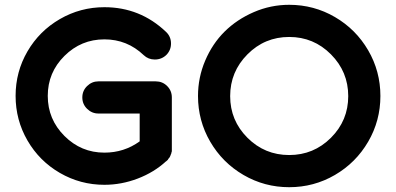

<svg xmlns="http://www.w3.org/2000/svg" viewBox="-20 -757 1650 800"><path d="M696 -138V-137Q696 -137 696 -137V-136Q696 -135 696 -134V-133Q696 -132 696 -131.5Q696 -131 696 -130.5Q696 -130 696 -128Q696 -128 696 -127Q695 -123 695 -123Q695 -124 695 -124Q695 -123 694 -120Q694 -120 694 -119Q695 -123 695 -123Q694 -117 690 -109L691 -110V-111Q691 -110 690 -108L689 -107Q689 -107 689.5 -107.5Q690 -108 690 -109Q690 -108 689.5 -107.5Q689 -107 689 -106Q688 -105 688 -104Q687 -103 687 -102Q686 -101 686 -100.5Q686 -100 685.5 -99.5Q685 -99 685 -99Q685 -100 685 -100Q685 -99 683 -97Q684 -97 684 -97.5Q684 -98 685 -99Q684 -98 684 -97.5Q684 -97 683 -97Q682 -95 681 -94L680 -93V-92Q678 -90 678 -90Q678 -90 677 -90H678Q677 -89 676 -88Q674 -86 673.5 -86Q673 -86 673 -85Q673 -85 672 -85Q622 -39 554 -13Q486 13 415 13Q315 13 229.5 -36.5Q144 -86 94.5 -171.5Q45 -257 45 -357.5Q45 -458 94.5 -543Q144 -628 229.5 -677.5Q315 -727 415 -727Q564 -727 672 -624Q692 -605 692.5 -577Q693 -549 674 -529Q654 -509 625 -509Q598 -509 579 -527Q510 -593 415 -593Q318 -593 248.5 -524Q179 -455 179 -357.5Q179 -260 248.5 -190.5Q318 -121 415 -121Q497 -121 562 -168V-284H390Q363 -284 343 -303.5Q323 -323 323 -351Q323 -379 343 -398.5Q363 -418 390 -418H629Q657 -418 676.5 -398.5Q696 -379 696 -351ZM694 -118Z M1185 -737Q1288 -737 1375.5 -686Q1463 -635 1514 -547.5Q1565 -460 1565 -357Q1565 -254 1514 -166.5Q1463 -79 1375.5 -28Q1288 23 1185 23Q1082 23 994.5 -28Q907 -79 856 -166.5Q805 -254 805 -357Q805 -434 835 -504.5Q865 -575 916 -625.5Q967 -676 1037.5 -706.5Q1108 -737 1185 -737ZM1011 -183Q1083 -111 1185 -111Q1287 -111 1359 -183Q1431 -255 1431 -356.5Q1431 -458 1359 -530.5Q1287 -603 1185 -603Q1083 -603 1011 -530.5Q939 -458 939 -356.5Q939 -255 1011 -183Z"/></svg>

Font: Multiround Pro
Style: Regular
Weight: 400
Designer: Ivan Filipov, Sasha Pavljenko
Version: Version 1.005;Fontself Maker 3.5.4